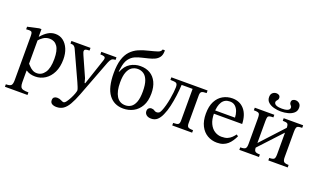

<svg xmlns="http://www.w3.org/2000/svg" viewBox="-94 -1252 3333 2022"><g transform="rotate(20 1573.0 -241.0)"><path d="M275 220H22V192Q69 192 82 176.5Q95 161 95 119V-376Q95 -405 88.5 -416Q82 -427 57 -427Q47 -427 36 -426Q25 -425 25 -425V-454L151 -482H176V-398H179Q215 -440 252.5 -462.5Q290 -485 334 -485Q384 -485 421.5 -456.5Q459 -428 480.5 -377.5Q502 -327 502 -261Q502 -176 472.5 -115.5Q443 -55 393 -22.5Q343 10 283 10Q255 10 229.5 3.5Q204 -3 182 -18H178V113Q178 145 186 162Q194 179 215 185Q236 191 275 191ZM288 -29Q341 -29 376 -79Q411 -129 411 -233Q411 -328 380 -372.5Q349 -417 293 -417Q253 -417 222.5 -396Q192 -375 178 -356V-95Q188 -85 203 -69Q218 -53 239 -41Q260 -29 288 -29Z M604 235Q573 235 553 223Q533 211 533 183Q533 160 546.5 150Q560 140 579 140Q605 140 625.5 151Q646 162 656 162Q670 162 686 140.5Q702 119 717.5 89Q733 59 742.5 32.5Q752 6 752 -5Q752 -15 741.5 -41Q731 -67 722 -87L575 -408Q568 -425 555 -434.5Q542 -444 515 -444V-473H729V-443Q695 -443 683.5 -436.5Q672 -430 672 -417Q672 -407 677 -395.5Q682 -384 686 -373L784 -153L797 -104H804L901 -394Q903 -399 904.5 -406.5Q906 -414 906 -419Q906 -434 890.5 -439Q875 -444 850 -444V-473H1020V-444Q990 -444 976 -430.5Q962 -417 951 -388L795 22Q766 98 738.5 145Q711 192 679 213.5Q647 235 604 235Z M1269 10Q1165 10 1107 -68Q1049 -146 1049 -308Q1049 -400 1068 -461Q1087 -522 1122.5 -560Q1158 -598 1206.5 -619.5Q1255 -641 1313 -654Q1378 -670 1410.5 -681Q1443 -692 1449 -717H1473Q1474 -713 1474 -709.5Q1474 -706 1474 -704Q1473 -663 1455 -638.5Q1437 -614 1408 -600.5Q1379 -587 1343.5 -578.5Q1308 -570 1272 -561Q1235 -553 1198.5 -537Q1162 -521 1135 -484.5Q1108 -448 1099 -378L1093 -341H1099Q1127 -411 1178.5 -442Q1230 -473 1291 -473Q1355 -473 1400.5 -445.5Q1446 -418 1471 -366Q1496 -314 1496 -240Q1496 -155 1464.5 -99.5Q1433 -44 1381.5 -17Q1330 10 1269 10ZM1279 -30Q1314 -30 1342 -48.5Q1370 -67 1387 -110.5Q1404 -154 1404 -229Q1404 -306 1387 -351Q1370 -396 1340.5 -415.5Q1311 -435 1275 -435Q1238 -435 1209 -416Q1180 -397 1163 -354Q1146 -311 1146 -238Q1146 -139 1179.5 -84.5Q1213 -30 1279 -30Z M1582 9Q1548 9 1528.5 -7.5Q1509 -24 1509 -49Q1509 -71 1521.5 -82.5Q1534 -94 1549 -94Q1572 -94 1585 -84Q1598 -74 1614 -74Q1628 -74 1639.5 -81Q1651 -88 1661 -112Q1673 -140 1683.5 -178.5Q1694 -217 1701 -257.5Q1708 -298 1712 -333.5Q1716 -369 1716 -391Q1716 -429 1699 -436.5Q1682 -444 1635 -444V-473H2041V-444Q2000 -444 1985.5 -434.5Q1971 -425 1971 -393V-80Q1971 -49 1984 -38.5Q1997 -28 2040 -28V0H1817V-28Q1860 -28 1873.5 -38Q1887 -48 1887 -79V-435H1764Q1761 -375 1752.5 -311Q1744 -247 1730.5 -188Q1717 -129 1696 -83Q1677 -39 1650 -15Q1623 9 1582 9Z M2320 10Q2260 10 2211.5 -18.5Q2163 -47 2135 -102.5Q2107 -158 2107 -238Q2107 -322 2135.5 -376.5Q2164 -431 2212 -458Q2260 -485 2318 -485Q2400 -485 2450 -428Q2500 -371 2504 -266H2179L2178 -303H2410Q2409 -340 2397 -372.5Q2385 -405 2362 -425Q2339 -445 2303 -445Q2245 -445 2216 -399.5Q2187 -354 2187 -271Q2187 -202 2209 -156Q2231 -110 2267 -87.5Q2303 -65 2344 -65Q2385 -65 2410.5 -76Q2436 -87 2454 -104.5Q2472 -122 2488 -143L2507 -129Q2494 -101 2477 -75.5Q2460 -50 2438.5 -31Q2417 -12 2388 -1Q2359 10 2320 10Z M2789 0H2569V-28Q2611 -28 2625 -39.5Q2639 -51 2639 -91V-381Q2639 -408 2634.5 -421.5Q2630 -435 2615.5 -439.5Q2601 -444 2570 -444V-473H2789V-444Q2760 -444 2745.5 -439.5Q2731 -435 2727 -421.5Q2723 -408 2723 -379V-135H2725L2959 -389Q2959 -425 2947 -434.5Q2935 -444 2894 -444V-473H3112V-444Q3084 -444 3069 -439.5Q3054 -435 3049 -420Q3044 -405 3044 -374V-91Q3044 -51 3058.5 -39.5Q3073 -28 3111 -28V0H2894V-28Q2934 -28 2946.5 -39.5Q2959 -51 2959 -91V-333H2957L2723 -81Q2723 -51 2736 -39.5Q2749 -28 2789 -28ZM2841 -529Q2801 -529 2762.5 -539Q2724 -549 2698.5 -571.5Q2673 -594 2673 -631Q2673 -662 2691 -678Q2709 -694 2734 -694Q2752 -694 2764.5 -684.5Q2777 -675 2777 -656Q2777 -643 2771 -635Q2765 -627 2759 -620Q2753 -613 2753 -602Q2753 -594 2759 -584.5Q2765 -575 2784 -568Q2803 -561 2841 -561Q2879 -561 2897.5 -568Q2916 -575 2922 -584.5Q2928 -594 2928 -601Q2928 -613 2922 -620Q2916 -627 2910 -634.5Q2904 -642 2904 -656Q2904 -676 2917 -685Q2930 -694 2948 -694Q2971 -694 2990 -678.5Q3009 -663 3009 -631Q3009 -594 2983.5 -571.5Q2958 -549 2919.5 -539Q2881 -529 2841 -529Z"/></g></svg>

Font: STIX Two Text
Style: Regular
Weight: 400
Designer: Ross Mills, John Hudson & Paul Hanslow, Tiro Typeworks Ltd; with prior portions MicroPress Inc., and Coen Hoffman.
Foundry: Tiro Typeworks Ltd
Version: Version 2.13 b171